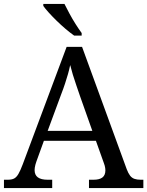

<svg xmlns="http://www.w3.org/2000/svg" viewBox="-20 -951 745 971"><path d="M0 0V-42H19Q39 -42 51 -48Q63 -54 73 -71Q83 -88 95 -120L317 -714H395L621 -95Q629 -74 638 -62.5Q647 -51 660 -46.5Q673 -42 692 -42H705V0H430V-42H453Q483 -42 498 -53.5Q513 -65 513 -90Q513 -96 512 -101.5Q511 -107 509.5 -113.5Q508 -120 505 -127L465 -239H202L164 -134Q161 -126 159 -118Q157 -110 156 -103.5Q155 -97 155 -91Q155 -66 171.5 -54Q188 -42 221 -42H244V0ZM221 -289H447L385 -464Q375 -494 365.5 -521Q356 -548 348.5 -573Q341 -598 335 -622Q330 -598 323.5 -575.5Q317 -553 309 -528.5Q301 -504 289 -473ZM355 -771Q335 -785 312 -804.5Q289 -824 266.5 -846Q244 -868 226 -888Q208 -908 199 -921V-931H306Q317 -909 331.5 -882Q346 -855 362.5 -829Q379 -803 393 -784V-771Z"/></svg>

Font: Noto Serif Tibetan
Style: Regular
Weight: 400
Designer: Monotype Design Team
Foundry: Monotype Imaging Inc.
Version: Version 2.103